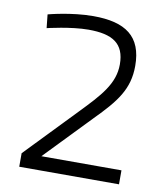

<svg xmlns="http://www.w3.org/2000/svg" viewBox="-77 -734 685 798"><g transform="rotate(10 265.0 -335.0)"><path d="M479 0V-59H141L327 -252C414 -340 460 -398 460 -496C460 -621 389 -670 253 -670C160 -670 64 -644 64 -644L70 -587C70 -587 169 -611 243 -611C344 -611 396 -580 396 -491C396 -409 341 -351 263 -270L58 -57V0Z"/></g></svg>

Font: TitilliumText22L
Style: 250 wt
Weight: 300
Designer: Campivisivi
Foundry: Campivisivi
Version: 1.000